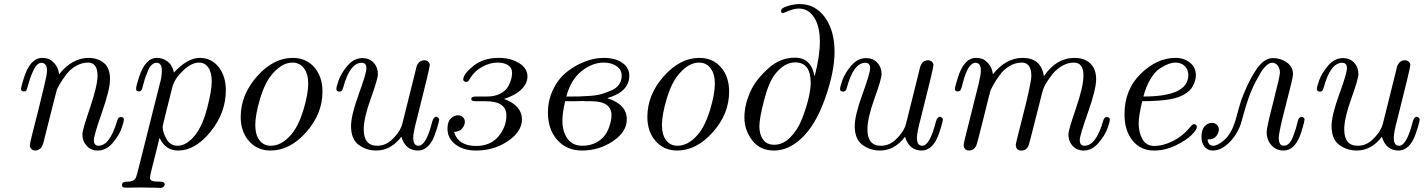

<svg xmlns="http://www.w3.org/2000/svg" viewBox="-20 -725 6963 939"><path d="M83 -291Q83 -298.8 96.2 -341.8Q127 -441.9 187 -441.9Q201.2 -441.9 215.6 -437.5Q230 -433.1 247.6 -413.6Q265.1 -394 269 -361.8Q333 -441.9 414.1 -441.9Q456.1 -441.9 487.1 -418Q518.1 -394 518.1 -336.9Q518.1 -288.1 478.5 -175Q439 -62 439 -40Q439 -12.2 461.9 -12.2Q517.1 -12.2 553.2 -134.8Q558.1 -152.8 570.8 -152.8Q585.9 -152.8 585.9 -140.1Q585.9 -130.4 574.5 -97.2Q563 -64 531.5 -26.4Q500 11.2 458 11.2Q424.8 11.2 403.8 -12Q382.8 -35.2 382.8 -68.8Q382.8 -87.9 419.9 -197Q457 -306.2 457 -355Q457 -418.9 410.2 -418.9Q380.4 -418.9 351.8 -402.6Q323.2 -386.2 304.7 -361.6Q286.1 -336.9 274.7 -317.9Q263.2 -298.8 257.8 -285.2Q253.9 -272.9 194.8 -37.1L193.8 -32.2Q191.9 -26.4 190.4 -21.7Q189 -17.1 186 -10.5Q183.1 -3.9 178.5 0Q173.8 3.9 167.5 7.6Q161.1 11.2 152.8 11.2Q140.6 11.2 133.3 3.2Q126 -4.9 126 -13.2Q126 -18.1 127.9 -27.6Q129.9 -37.1 135.5 -60.1Q141.1 -83 147.9 -109.6Q154.8 -136.2 168.5 -190.7Q182.1 -245.1 195.8 -303.2Q210 -360.4 210 -380.1Q210 -399.9 201.9 -408.9Q193.8 -418 184.1 -418Q162.1 -418 146 -386Q129.9 -354 120.4 -318.6Q110.8 -283.2 106.9 -279.8Q104 -277.8 97.2 -277.8Q83 -277.8 83 -291Z M576.7 181.2Q576.7 169.9 584 166.5Q591.3 163.1 600.8 163.6Q610.4 164.1 622.6 161.1Q634.8 158.2 640.6 149.9Q646.5 143.1 652.3 119.1L760.7 -312Q772 -350.1 771.5 -379.9Q771.5 -418 745.6 -418Q733.4 -418 722.9 -408.4Q712.4 -398.9 705.1 -382.1Q697.8 -365.2 692.6 -351.1Q687.5 -336.9 682.1 -316.4Q676.8 -295.9 675.3 -292Q671.4 -277.8 659.7 -277.8Q645.5 -277.8 645.5 -290Q645.5 -303.2 659.7 -347.2Q690.4 -442.4 748.5 -441.9Q775.4 -441.9 799.1 -424.6Q822.8 -407.2 830.6 -370.1Q897.5 -441.9 956.5 -441.9Q1013.7 -441.9 1049.1 -397.5Q1084.5 -353 1084.5 -284.2Q1084.5 -173.3 1010 -81.1Q935.5 11.2 850.6 11.2Q789.6 11.2 760.7 -49.8H759.8Q754.9 -26.9 742.7 20Q730.5 66.9 721.9 102.1Q713.4 137.2 713.4 145Q713.4 163.1 749.5 163.1H755.4Q775.4 163.1 780.8 167Q785.6 171.9 785.6 176.8Q785.6 182.6 780 188.2Q774.4 193.8 765.6 193.8Q760.7 193.8 732.2 192.9Q703.6 191.9 670.4 191.9Q650.4 191.9 627 192.4Q603.5 192.9 598.6 192.9Q585.4 192.9 581.1 190.4Q576.7 188 576.7 181.2ZM775.4 -105Q775.4 -79.1 793.9 -45.7Q812.5 -12.2 848.6 -12.2Q895.5 -12.2 938.5 -69.8Q972.7 -115.7 994.1 -199.5Q1015.6 -283.2 1015.6 -327.1Q1015.6 -371.1 998.5 -395Q981.4 -418.9 953.6 -418.9Q915.5 -418.9 874 -378.4Q832.5 -337.9 822.8 -298.8Q775.4 -111.8 775.4 -105Z M1157.2 -152.8Q1157.2 -261.7 1237.3 -351.8Q1317.4 -441.9 1411.1 -441.9Q1477.1 -441.9 1517.1 -396Q1557.1 -350.1 1557.1 -276.9Q1557.1 -168 1477.3 -78.4Q1397.5 11.2 1303.2 11.2Q1238.3 11.2 1197.8 -34.9Q1157.2 -81.1 1157.2 -152.8ZM1228.5 -113.8Q1228.5 -65.9 1249 -39.1Q1269.5 -12.2 1304.2 -12.2Q1357.4 -12.2 1404.3 -66.9Q1440.4 -109.9 1463.9 -187.5Q1487.3 -265.1 1487.3 -315.9Q1487.3 -363.8 1466.3 -391.4Q1445.3 -418.9 1410.2 -418.9Q1359.4 -418.9 1311.5 -362.8Q1275.4 -320.8 1252 -242.2Q1228.5 -163.6 1228.5 -113.8Z M1625 -290Q1625 -299.8 1636.5 -333Q1647.9 -366.2 1679.4 -403.6Q1710.9 -440.9 1752.9 -440.9Q1786.1 -440.9 1807.1 -418.5Q1828.1 -396 1828.1 -361.8Q1828.1 -339.8 1793.5 -243.4Q1758.8 -147 1758.8 -92.8Q1758.8 -11.7 1825.2 -12.2Q1866.2 -12.2 1898.2 -43.2Q1930.2 -74.2 1941.9 -103Q1945.8 -111.8 1950.2 -129.9L2013.2 -382.8Q2021 -429.7 2055.2 -430.2Q2067.4 -430.2 2074.7 -422.6Q2082 -415 2082 -407.2Q2082 -393.1 2020 -147.9Q2001 -77.1 2001 -51.8Q2001 -11.7 2026.9 -12.2Q2064 -12.2 2093.8 -129.9Q2100.6 -153.8 2112.8 -153.8Q2118.7 -153.8 2123.3 -149.4Q2127.9 -145 2127.9 -140.1Q2127.9 -133.3 2117.4 -98.1Q2106.9 -63 2095.2 -40Q2067.4 10.7 2024.9 11.2Q1962.9 11.2 1942.9 -56.2Q1892.1 10.7 1820.8 11.2Q1772 11.2 1734.4 -16.4Q1696.8 -43.9 1696.8 -108.9Q1696.8 -160.6 1734.4 -263.9Q1772 -367.2 1772 -391.1Q1772 -418 1749 -418Q1690.9 -418 1658.2 -295.9Q1653.3 -276.9 1641.1 -276.9Q1625 -276.9 1625 -290Z M2168.5 -96.2Q2168.5 -129.4 2184.6 -145.3Q2200.7 -161.1 2219.7 -161.1Q2233.9 -161.1 2243.7 -152.1Q2253.4 -143.1 2253.4 -128.9Q2253.4 -113.8 2241 -97.4Q2228.5 -81.1 2200.7 -80.1Q2220.7 -11.2 2308.6 -11.2Q2378.4 -11.2 2417.5 -57.6Q2456.5 -104 2456.5 -160.2Q2456.5 -230 2354.5 -230H2305.7Q2284.7 -230 2284.7 -241.2Q2284.7 -253.4 2309.6 -252.9H2360.4Q2399.4 -252.9 2426.5 -266.8Q2453.6 -280.8 2465.1 -302Q2476.6 -323.2 2480.5 -339.1Q2484.4 -355 2484.4 -368.2Q2484.4 -394 2464.4 -406.5Q2444.3 -418.9 2414.6 -418.9Q2375.5 -418.9 2338.6 -398.4Q2301.8 -377.9 2281.7 -346.2Q2273.9 -332 2268.6 -327.1Q2263.7 -323.2 2256.6 -324.7Q2249.5 -326.2 2246.6 -331.1Q2245.6 -332 2245.6 -335.9Q2245.6 -362.8 2294.7 -402.3Q2343.8 -441.9 2418.5 -441.9Q2477.5 -441.9 2518.6 -416.5Q2559.6 -391.1 2559.6 -351.1Q2559.6 -316.9 2530 -287.8Q2500.5 -258.8 2445.3 -241.2Q2532.2 -209 2532.7 -141.1Q2532.7 -82 2464.6 -35.4Q2396.5 11.2 2308.6 11.2Q2246.6 11.2 2207.5 -18.6Q2168.5 -48.3 2168.5 -96.2Z M2659.7 -173.8Q2659.7 -234.9 2685.1 -287.4Q2710.4 -339.8 2751 -372.3Q2791.5 -404.8 2839.1 -423.3Q2886.7 -441.9 2932.6 -441.9Q2988.8 -441.9 3023.2 -418Q3057.6 -394 3057.6 -355Q3057.6 -275.9 2949.7 -245.1Q3045.9 -214.4 3045.4 -141.1Q3045.4 -80.1 2977.5 -34.4Q2909.7 11.2 2826.7 11.2Q2751.5 11.2 2705.6 -40.3Q2659.7 -91.8 2659.7 -173.8ZM2730.5 -134.8Q2730.5 -81.5 2755.4 -46.9Q2780.3 -12.2 2827.6 -12.2Q2890.6 -12.2 2930.7 -54.2Q2949.7 -75.2 2960.2 -106.7Q2970.7 -138.2 2970.7 -161.1Q2970.7 -230 2870.6 -230H2850.6L2827.6 -231L2795.4 -230H2743.7Q2730.5 -171.9 2730.5 -134.8ZM2749.5 -252.9H2771.5Q2799.3 -252.9 2816.9 -253.4Q2834.5 -253.9 2868.4 -256.3Q2902.3 -258.8 2924.8 -265.9Q2947.3 -272.9 2971.4 -283.4Q2995.6 -293.9 3008.1 -312.5Q3020.5 -331.1 3020.5 -355Q3020.5 -383.8 2995.6 -401.4Q2970.7 -418.9 2932.6 -418.9Q2877.4 -418.9 2825 -377.9Q2772.5 -336.9 2749.5 -252.9Z M3146 -152.8Q3146 -261.7 3226.1 -351.8Q3306.2 -441.9 3399.9 -441.9Q3465.8 -441.9 3505.9 -396Q3545.9 -350.1 3545.9 -276.9Q3545.9 -168 3466.1 -78.4Q3386.2 11.2 3292 11.2Q3227.1 11.2 3186.5 -34.9Q3146 -81.1 3146 -152.8ZM3217.3 -113.8Q3217.3 -65.9 3237.8 -39.1Q3258.3 -12.2 3293 -12.2Q3346.2 -12.2 3393.1 -66.9Q3429.2 -109.9 3452.6 -187.5Q3476.1 -265.1 3476.1 -315.9Q3476.1 -363.8 3455.1 -391.4Q3434.1 -418.9 3398.9 -418.9Q3348.1 -418.9 3300.3 -362.8Q3264.2 -320.8 3240.7 -242.2Q3217.3 -163.6 3217.3 -113.8Z M3620.6 -149.9Q3620.6 -221.7 3658.7 -294.9Q3685.5 -344.7 3741.2 -393.8Q3796.9 -442.9 3867.7 -442.9Q3947.8 -442.9 3963.9 -351.1Q3989.7 -450.2 3989.7 -521Q3989.7 -596.2 3961.7 -639.6Q3933.6 -683.1 3887.7 -683.1Q3863.8 -683.1 3837.6 -672.1Q3811.5 -661.1 3808.6 -661.1Q3799.8 -661.1 3799.8 -671.9Q3799.8 -686 3832.3 -695.6Q3864.7 -705.1 3890.6 -705.1Q3967.8 -705.1 4014.6 -640.1Q4061.5 -575.2 4061.5 -471.2Q4061.5 -374 4015.1 -243.4Q3968.8 -112.8 3899.9 -48.8Q3835.9 11.2 3765.6 11.2Q3696.8 11.2 3658.7 -38.8Q3620.6 -88.9 3620.6 -149.9ZM3766.6 -17.1Q3808.6 -17.1 3844.2 -52.5Q3879.9 -87.9 3900.4 -138.9Q3920.9 -189.9 3932.9 -238.5Q3944.8 -287.1 3944.8 -319.8Q3944.8 -419.9 3868.7 -419.9Q3815.4 -419.9 3769.5 -360.8Q3738.8 -320.8 3716.3 -232.9Q3693.8 -145 3693.8 -106.9Q3693.8 -68.8 3711.4 -43Q3729 -17.1 3766.6 -17.1Z M4088.4 -290Q4088.4 -299.8 4099.9 -333Q4111.3 -366.2 4142.8 -403.6Q4174.3 -440.9 4216.3 -440.9Q4249.5 -440.9 4270.5 -418.5Q4291.5 -396 4291.5 -361.8Q4291.5 -339.8 4256.8 -243.4Q4222.2 -147 4222.2 -92.8Q4222.2 -11.7 4288.6 -12.2Q4329.6 -12.2 4361.6 -43.2Q4393.6 -74.2 4405.3 -103Q4409.2 -111.8 4413.6 -129.9L4476.6 -382.8Q4484.4 -429.7 4518.6 -430.2Q4530.8 -430.2 4538.1 -422.6Q4545.4 -415 4545.4 -407.2Q4545.4 -393.1 4483.4 -147.9Q4464.4 -77.1 4464.4 -51.8Q4464.4 -11.7 4490.2 -12.2Q4527.3 -12.2 4557.1 -129.9Q4564 -153.8 4576.2 -153.8Q4582 -153.8 4586.7 -149.4Q4591.3 -145 4591.3 -140.1Q4591.3 -133.3 4580.8 -98.1Q4570.3 -63 4558.6 -40Q4530.8 10.7 4488.3 11.2Q4426.3 11.2 4406.2 -56.2Q4355.5 10.7 4284.2 11.2Q4235.4 11.2 4197.8 -16.4Q4160.2 -43.9 4160.2 -108.9Q4160.2 -160.6 4197.8 -263.9Q4235.4 -367.2 4235.4 -391.1Q4235.4 -418 4212.4 -418Q4154.3 -418 4121.6 -295.9Q4116.7 -276.9 4104.5 -276.9Q4088.4 -276.9 4088.4 -290Z M4649.9 -290Q4649.9 -297.9 4663.1 -340.8Q4692.9 -441.9 4753.9 -441.9Q4768.1 -441.9 4782.5 -437.5Q4796.9 -433.1 4814.5 -413.6Q4832 -394 4835.9 -361.8Q4899.9 -441.9 4981 -441.9Q5071.8 -441.9 5085 -353H5085.9Q5146 -441.9 5235.8 -441.9Q5283.7 -441.9 5312.3 -414.6Q5340.8 -387.2 5340.8 -337.9Q5340.8 -288.1 5300.8 -175Q5260.7 -62 5260.7 -40Q5260.7 -12.2 5283.7 -12.2Q5334.5 -12.2 5367.7 -109.9Q5368.7 -114.7 5371.3 -122.3Q5374 -129.9 5375 -133.5Q5376 -137.2 5377.9 -141.6Q5379.9 -146 5382.3 -148.4Q5384.8 -150.9 5387.7 -151.9Q5394.5 -153.8 5401.1 -150.9Q5407.7 -147.9 5407.7 -140.1Q5407.7 -128.9 5395.8 -95.9Q5383.8 -63 5352.3 -25.9Q5320.8 11.2 5279.8 11.2Q5246.6 11.2 5225.8 -11.5Q5205.1 -34.2 5205.1 -68.8Q5205.1 -87.9 5241.9 -194.8Q5278.8 -301.8 5278.8 -356Q5278.8 -418.9 5231.9 -418.9Q5202.1 -418.9 5174.1 -402.6Q5146 -386.2 5127 -362.1Q5107.9 -337.9 5096.4 -318.4Q5085 -298.8 5080.1 -284.2Q5078.1 -278.3 5045.9 -149.7Q5013.7 -21 5010.7 -14.2Q5001 10.7 4976.1 11.2Q4948.2 11.2 4947.8 -17.1Q4947.8 -23.9 4985.4 -170.4Q5022.9 -316.9 5023.9 -353Q5023.9 -418.9 4977.1 -418.9Q4944.8 -418.9 4916.3 -401.4Q4887.7 -383.8 4868.9 -357.4Q4850.1 -331.1 4840.1 -313.5Q4830.1 -295.9 4824.7 -284.2Q4820.8 -272 4789.8 -146.5Q4758.8 -21 4753.9 -11.2Q4741.7 10.7 4720.7 11.2Q4694.8 11.2 4692.9 -14.2Q4692.9 -20 4697.8 -42L4766.1 -314.9Q4777.3 -360.8 4776.9 -379.9Q4776.9 -418 4751 -418Q4738.8 -418 4727.8 -407Q4716.8 -396 4708.7 -377.9Q4700.7 -359.9 4695.8 -344.5Q4690.9 -329.1 4686.5 -311Q4682.1 -293 4680.7 -291Q4676.8 -277.8 4665 -277.8Q4649.9 -277.8 4649.9 -290Z M5479.5 -166Q5479.5 -287.1 5559.1 -364.5Q5638.7 -441.9 5728.5 -441.9Q5771.5 -441.9 5800 -418.5Q5828.6 -395 5828.6 -356.9Q5828.6 -343.8 5824.7 -330.3Q5820.8 -316.9 5810.3 -298.3Q5799.8 -279.8 5772.7 -263.9Q5745.6 -248 5706.5 -240.2Q5654.8 -230.5 5565.9 -230Q5548.8 -155.8 5548.8 -122.1Q5548.8 -77.1 5567.4 -44.2Q5585.9 -11.2 5625.5 -11.2Q5666.5 -11.2 5714.1 -34.2Q5761.7 -57.1 5796.9 -99.1Q5812 -118.2 5819.8 -118.2Q5824.7 -118.2 5829.1 -114Q5833.5 -109.9 5833.5 -104Q5833.5 -90.8 5807.6 -64.9Q5781.7 -39.1 5730.2 -13.9Q5678.7 11.2 5623.5 11.2Q5558.6 11.2 5519 -37.4Q5479.5 -85.9 5479.5 -166ZM5571.8 -252.9Q5792 -252.9 5791.5 -357.9Q5791.5 -384.8 5774.2 -401.9Q5756.8 -418.9 5728.5 -418.9Q5713.4 -418.9 5695.1 -412.4Q5676.8 -405.8 5652.8 -390.4Q5628.9 -375 5606.9 -338.9Q5585 -302.7 5571.8 -252.9Z M5856 -55.2Q5856 -91.3 5871.8 -107.7Q5887.7 -124 5906.7 -124Q5921.9 -124 5931.4 -114.5Q5940.9 -105 5940.9 -90.8Q5940.9 -75.7 5928.5 -59.3Q5916 -43 5887.7 -43H5885.7Q5888.7 -12.2 5913.6 -12.2Q5935.5 -12.2 5968.3 -41Q6001 -69.8 6021 -131.8Q6022 -134.8 6032 -171.9Q6042 -209 6050.3 -233.9Q6058.6 -258.8 6078.1 -302Q6097.7 -345.2 6122.6 -382.8Q6160.6 -440.9 6205.6 -440.9Q6243.7 -440.9 6273.7 -419.4Q6303.7 -397.9 6303.7 -360.8Q6303.7 -345.7 6268.8 -212.4Q6233.9 -79.1 6233.9 -50.8Q6233.9 -11.7 6259.8 -12.2Q6272.9 -12.2 6284.4 -23.7Q6295.9 -35.2 6304.4 -58.6Q6313 -82 6317.4 -95.9Q6321.8 -109.9 6327.6 -134.8Q6332.5 -152.8 6344.7 -152.8Q6359.9 -152.8 6359.9 -140.1Q6359.9 -133.3 6351.8 -104.2Q6343.8 -75.2 6336.9 -59.1Q6309.1 10.7 6257.8 11.2Q6220.7 11.2 6197.8 -14.9Q6174.8 -41 6174.8 -79.1Q6174.8 -101.1 6207.3 -227.1Q6239.7 -353 6239.7 -370.1Q6239.7 -389.2 6229.2 -403.6Q6218.8 -418 6201.7 -418Q6186.5 -418 6170.7 -402.1Q6154.8 -386.2 6145.8 -370.6Q6136.7 -355 6121.6 -327.1Q6100.6 -286.1 6086.2 -245.1Q6071.8 -204.1 6062.3 -168Q6052.7 -131.8 6048.8 -120.1Q6029.8 -64.9 5990.7 -26.9Q5951.7 11.2 5911.6 11.2Q5886.7 11.2 5871.3 -7.1Q5856 -25.4 5856 -55.2Z M6420.4 -290Q6420.4 -299.8 6431.9 -333Q6443.4 -366.2 6474.9 -403.6Q6506.3 -440.9 6548.3 -440.9Q6581.5 -440.9 6602.5 -418.5Q6623.5 -396 6623.5 -361.8Q6623.5 -339.8 6588.9 -243.4Q6554.2 -147 6554.2 -92.8Q6554.2 -11.7 6620.6 -12.2Q6661.6 -12.2 6693.6 -43.2Q6725.6 -74.2 6737.3 -103Q6741.2 -111.8 6745.6 -129.9L6808.6 -382.8Q6816.4 -429.7 6850.6 -430.2Q6862.8 -430.2 6870.1 -422.6Q6877.4 -415 6877.4 -407.2Q6877.4 -393.1 6815.4 -147.9Q6796.4 -77.1 6796.4 -51.8Q6796.4 -11.7 6822.3 -12.2Q6859.4 -12.2 6889.2 -129.9Q6896 -153.8 6908.2 -153.8Q6914.1 -153.8 6918.7 -149.4Q6923.3 -145 6923.3 -140.1Q6923.3 -133.3 6912.8 -98.1Q6902.3 -63 6890.6 -40Q6862.8 10.7 6820.3 11.2Q6758.3 11.2 6738.3 -56.2Q6687.5 10.7 6616.2 11.2Q6567.4 11.2 6529.8 -16.4Q6492.2 -43.9 6492.2 -108.9Q6492.2 -160.6 6529.8 -263.9Q6567.4 -367.2 6567.4 -391.1Q6567.4 -418 6544.4 -418Q6486.3 -418 6453.6 -295.9Q6448.7 -276.9 6436.5 -276.9Q6420.4 -276.9 6420.4 -290Z"/></svg>

Font: CMU Classical Serif
Style: Italic
Weight: 500
Italic angle: -14.04°
Version: Version 0.7.0